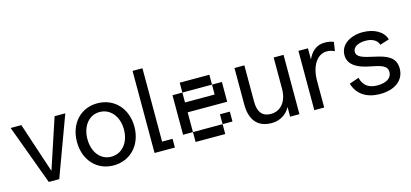

<svg xmlns="http://www.w3.org/2000/svg" viewBox="-61 -1145 3417 1595"><g transform="rotate(-15 1647.0 -347.0)"><path d="M294 5 484 -510H392L250 -81H248L106 -510H14L204 5Z M761 12C907 12 1010 -99 1010 -255C1010 -411 907 -522 761 -522C617 -522 516 -411 516 -255C516 -99 617 12 761 12ZM761 -63C670 -63 606 -142 606 -255C606 -367 670 -447 761 -447C854 -447 920 -367 920 -255C920 -142 854 -63 761 -63Z M1200 -706H1115V0H1290V-75H1200Z M1468 -510V-425H1723V-510ZM1468 -425H1383V-85H1468V-255H1808V-425H1723V-340H1468ZM1808 -85V-170H1723V-85ZM1723 -85H1468V0H1723Z M2276 -242C2276 -133 2220 -63 2133 -63C2062 -63 2024 -107 2024 -197V-510H1939V-196C1939 -60 2003 12 2121 12C2192 12 2250 -25 2281 -83V0H2361V-510H2276Z M2716 -520C2642 -520 2597 -473 2571 -414V-510H2489V0H2574V-229C2574 -360 2633 -445 2714 -445C2737 -445 2756 -441 2781 -429L2793 -506C2768 -516 2745 -520 2716 -520Z M3053 12C3178 12 3264 -48 3264 -152C3264 -255 3176 -280 3090 -299C2989 -321 2939 -335 2939 -381C2939 -419 2980 -447 3049 -447C3110 -447 3150 -420 3159 -383L3239 -408C3219 -480 3139 -522 3043 -522C2941 -522 2849 -470 2849 -376C2849 -286 2937 -250 3022 -233C3124 -213 3174 -201 3174 -145C3174 -93 3126 -63 3050 -63C2981 -63 2931 -91 2913 -165L2831 -136C2859 -37 2943 12 3053 12Z"/></g></svg>

Font: Alpha Lyrae Medium
Style: Regular
Weight: 500
Designer: Nikolay Petroussenko, Plamen Motev
Foundry: Fontfabric LLC
Version: Version 1.000;hotconv 1.0.109;makeotfexe 2.5.65596